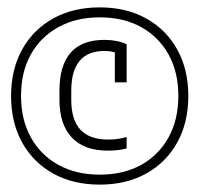

<svg xmlns="http://www.w3.org/2000/svg" viewBox="-20 -760 540 520"><path d="M250 -260Q178 -260 124 -290Q70 -320 40 -374Q10 -428 10 -500Q10 -572 40 -626Q70 -680 124 -710Q178 -740 250 -740Q322 -740 376 -710Q430 -680 460 -626Q490 -572 490 -500Q490 -428 460 -374Q430 -320 376 -290Q322 -260 250 -260ZM272 -352Q208 -352 174.5 -387.5Q141 -423 141 -490V-514Q141 -652 263 -652Q280 -652 295.5 -649Q311 -646 323 -640V-537H291V-635L303 -614Q285 -622 263 -622Q218 -622 195.5 -595Q173 -568 173 -514V-490Q173 -435 198 -408.5Q223 -382 273 -382Q288 -382 300.5 -384Q313 -386 323 -389V-358Q313 -355 299.5 -353.5Q286 -352 272 -352ZM250 -287Q315 -287 362.5 -313.5Q410 -340 436.5 -388Q463 -436 463 -500Q463 -565 436.5 -612.5Q410 -660 362.5 -686.5Q315 -713 250 -713Q186 -713 138 -686.5Q90 -660 63.5 -612.5Q37 -565 37 -500Q37 -436 63.5 -388Q90 -340 138 -313.5Q186 -287 250 -287Z"/></svg>

Font: M PLUS 1 Code ExtraLight
Style: Regular
Weight: 250
Designer: Coji Morishita
Foundry: UNDERFOREST DESIGN
Version: Version 1.002